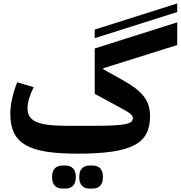

<svg xmlns="http://www.w3.org/2000/svg" viewBox="-20 -882 1051 1117"><path d="M431 12Q322 12 247.5 0Q173 -12 127 -39.5Q81 -67 60.5 -111Q40 -155 40 -220Q40 -260 50.5 -308Q61 -356 80 -403L176 -375Q159 -341 149.5 -309.5Q140 -278 140 -253Q140 -224 152 -204.5Q164 -185 191 -173Q218 -161 262 -155.5Q306 -150 371 -150H511Q584 -150 631 -152Q678 -154 705 -159Q732 -164 742.5 -172.5Q753 -181 753 -195Q753 -206 741 -217.5Q729 -229 692 -249L531 -336V-600L1011 -752V-620L581 -485V-479L692 -417Q737 -392 768 -368.5Q799 -345 817.5 -320Q836 -295 844.5 -267.5Q853 -240 853 -206Q853 -145 831 -103.5Q809 -62 759.5 -36.5Q710 -11 629 0.5Q548 12 431 12ZM531 -710 1011 -862V-812L531 -660ZM500 215Q474 215 457.5 199Q441 183 441 148Q441 113 457.5 97Q474 81 500 81H520Q546 81 562.5 97Q579 113 579 148Q579 183 562.5 199Q546 215 520 215ZM342 215Q316 215 299.5 199Q283 183 283 148Q283 113 299.5 97Q316 81 342 81H362Q388 81 404.5 97Q421 113 421 148Q421 183 404.5 199Q388 215 362 215Z"/></svg>

Font: IBM Plex Arabic
Style: Bold
Weight: 700
Designer: Mike Abbink, Paul van der Laan, Pieter van Rosmalen, Wael Morcos, Khajak Apelian
Foundry: Bold Monday
Version: Version 1.0